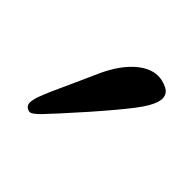

<svg xmlns="http://www.w3.org/2000/svg" viewBox="-76 -635 371 371"><g transform="rotate(45 109.5 -449.5)"><path d="M167 -562Q179.2 -562 191.7 -555.9Q204.1 -549.8 204.1 -536.1Q204.1 -535.2 203.6 -533Q203.1 -530.8 203.1 -529.8Q199.2 -513.2 179.7 -487.8Q160.2 -462.4 122.1 -418.9Q75.2 -366.2 61 -351.6Q46.9 -336.9 41 -336.9Q36.6 -336.9 32.2 -340.3Q27.8 -343.8 27.8 -351.1Q27.8 -352.1 28.3 -354.2Q28.8 -356.4 28.8 -357.9Q29.8 -363.3 32.5 -370.6Q35.2 -377.9 40 -389.2Q44.9 -400.4 49.8 -411.1Q54.7 -421.9 63.5 -441.2Q72.3 -460.4 79.1 -476.1Q96.7 -517.6 120.1 -539.8Q143.6 -562 167 -562Z"/></g></svg>

Font: Common Serif News
Style: Italic
Weight: 450
Italic angle: -12°
Designer: Philipp H. Poll, Khaled Hosny
Foundry: Stefan Peev, Context Ltd.
Version: Version 1.026